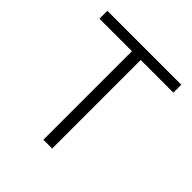

<svg xmlns="http://www.w3.org/2000/svg" viewBox="-151 -639 747 747"><g transform="rotate(45 223.0 -265.5)"><path d="M426.3 -487.3H246.6V0H198.2V-487.3H19.5V-530.8H426.3Z"/></g></svg>

Font: Open Sans Light
Style: Regular
Weight: 300
Designer: Monotype Design Team
Foundry: Monotype Imaging Inc.
Version: Version 3.000; ttfautohint (v1.8.4)